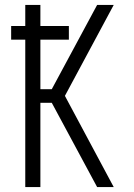

<svg xmlns="http://www.w3.org/2000/svg" viewBox="-20 -755 540 775"><path d="M82 0V-595H25V-650H82V-735H143V-650H258V-595H143V-395H189L372 -735H439L242 -368L439 0H372L189 -340H143V0Z"/></svg>

Font: Iosevka Term Light
Style: Regular
Weight: 300
Monospace: yes
Designer: Belleve Invis
Foundry: Belleve Invis
Version: Version 9.0.1; ttfautohint (v1.8.3)